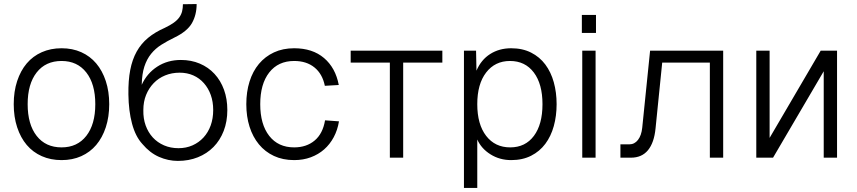

<svg xmlns="http://www.w3.org/2000/svg" viewBox="-20 -781 4247 951"><path d="M285 12Q231 12 187 -7.5Q143 -27 112.5 -63Q82 -99 65 -150.5Q48 -202 48 -265Q48 -328 65 -379.5Q82 -431 112.5 -467Q143 -503 187 -522.5Q231 -542 285 -542Q339 -542 382.5 -522.5Q426 -503 456.5 -467Q487 -431 504 -379.5Q521 -328 521 -265Q521 -202 504 -150.5Q487 -99 456.5 -63Q426 -27 382.5 -7.5Q339 12 285 12ZM285 -51Q363 -51 407.5 -108Q452 -165 452 -265Q452 -365 407.5 -422Q363 -479 285 -479Q206 -479 161.5 -422Q117 -365 117 -265Q117 -165 161.5 -108Q206 -51 285 -51Z M861 16Q813 16 767.5 -4Q722 -24 685 -68Q651 -105 634 -168.5Q617 -232 616 -313Q615 -382 625 -434Q635 -486 657 -525.5Q679 -565 713.5 -593.5Q748 -622 796 -643Q823 -656 840.5 -668.5Q858 -681 868 -695Q878 -709 882 -725Q886 -741 886 -760L954 -761Q954 -708 931 -667Q908 -626 844 -595Q809 -578 779.5 -559.5Q750 -541 728.5 -514.5Q707 -488 695 -451Q683 -414 682 -361Q708 -418 759 -451Q810 -484 876 -484Q927 -484 969.5 -466Q1012 -448 1042.5 -415Q1073 -382 1089.5 -336.5Q1106 -291 1106 -236Q1106 -179 1088 -132.5Q1070 -86 1037.5 -53Q1005 -20 960 -2Q915 16 861 16ZM864 -47Q902 -47 933.5 -61Q965 -75 988 -100Q1011 -125 1023.5 -159.5Q1036 -194 1036 -236Q1036 -277 1024 -310.5Q1012 -344 990 -369Q968 -394 937.5 -407.5Q907 -421 870 -421Q831 -421 798 -407.5Q765 -394 741 -369Q717 -344 703.5 -310.5Q690 -277 690 -236Q689 -194 701.5 -159.5Q714 -125 737 -100Q760 -75 792.5 -61Q825 -47 864 -47Z M1437 12Q1381 12 1337 -8.5Q1293 -29 1262.5 -66Q1232 -103 1216 -153.5Q1200 -204 1200 -265Q1200 -326 1216 -377Q1232 -428 1262.5 -464.5Q1293 -501 1337 -521.5Q1381 -542 1437 -542Q1528 -542 1585 -493.5Q1642 -445 1658 -360L1589 -356Q1577 -415 1537.5 -447Q1498 -479 1437 -479Q1358 -479 1313.5 -422Q1269 -365 1269 -265Q1269 -165 1313.5 -108Q1358 -51 1437 -51Q1498 -51 1538.5 -85Q1579 -119 1590 -185L1659 -180Q1652 -137 1633 -101.5Q1614 -66 1585.5 -41Q1557 -16 1519.5 -2Q1482 12 1437 12Z M1911 0V-471H1717V-530H2171V-471H1977V0Z M2278 150V-530H2338L2340 -431Q2363 -485 2408 -513.5Q2453 -542 2512 -542Q2568 -542 2610.5 -520.5Q2653 -499 2681 -461.5Q2709 -424 2723 -373.5Q2737 -323 2737 -265Q2737 -207 2723 -156.5Q2709 -106 2681 -68.5Q2653 -31 2610.5 -9.5Q2568 12 2512 12Q2455 12 2409.5 -16.5Q2364 -45 2344 -90V150ZM2507 -51Q2582 -51 2624.5 -108Q2667 -165 2667 -265Q2667 -365 2624 -422Q2581 -479 2506 -479Q2432 -479 2388 -422Q2344 -365 2344 -265Q2344 -165 2388 -108Q2432 -51 2507 -51Z M2864 0V-530H2930V0ZM2862 -618V-707H2932V-618Z M3053 0V-66H3097Q3123 -66 3140 -88Q3157 -110 3161 -148L3200 -530H3562V0H3496V-471H3260L3227 -145Q3220 -74 3189.5 -37Q3159 0 3105 0Z M3726 0V-530H3792V-98L4045 -530H4126V0H4060V-428L3809 0Z"/></svg>

Font: Geist Light
Style: Regular
Weight: 400
Designer: Basement.studio, Andrés Briganti, Mateo Zaragoza
Foundry: Basement.studio, Vercel, Andrés Briganti, Guido Ferreyra, Mateo Zaragoza
Version: Version 1.401